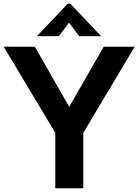

<svg xmlns="http://www.w3.org/2000/svg" viewBox="-23 -1015 746 1035"><path d="M275 0H426V-299L703 -763H536L350 -439L165 -763H-3L275 -299ZM176 -820H294L349 -893L404 -820H522L356 -995H342Z"/></svg>

Font: Swile Sans
Style: Bold
Weight: 700
Designer: Lord
Foundry: Lord
Version: Version 1.477;FEAKit 1.0